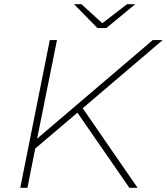

<svg xmlns="http://www.w3.org/2000/svg" viewBox="-20 -890 791 910"><path d="M76 0 216 -700H250L156 -233L704 -700H751L372 -377L632 0H593L347 -356L147 -186L110 0ZM442 -757 331 -870H366L465 -780L582 -870H621L484 -757Z"/></svg>

Font: Montserrat ExtraLight
Style: Italic
Weight: 200
Italic angle: -11.3°
Designer: Julieta Ulanovsky
Foundry: Julieta Ulanovsky
Version: Version 9.000; ttfautohint (v1.8.4.7-5d5b)